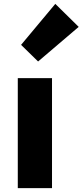

<svg xmlns="http://www.w3.org/2000/svg" viewBox="-20 -973 427 993"><path d="M72 0H249V-569H72ZM177 -655 387 -834 266 -953 89 -741Z"/></svg>

Font: Noto Sans CJK KR Black
Style: Regular
Weight: 900
Designer: Ryoko NISHIZUKA (kana & ideographs); Paul D. Hunt (Latin, Greek & Cyrillic); Wenlong ZHANG (bopomofo); Sandoll Communica
Foundry: Adobe Systems Incorporated
Version: Version 1.004;PS 1.004;hotconv 1.0.82;makeotf.lib2.5.63406